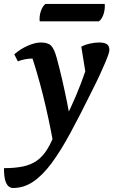

<svg xmlns="http://www.w3.org/2000/svg" viewBox="-69 -674 566 958"><path d="M-3.9 264Q-16.7 264 -27.2 254.8Q-37.6 245.7 -43.4 224.2Q-49.1 202.8 -49.1 165Q5.6 165 45.8 156.6Q86 148.1 115.5 127.3Q144.9 106.5 168 68.7Q191 30.8 211.9 -27L196.7 40.1Q174.4 -83.5 145.2 -200.2Q116 -316.9 80.6 -419.6L134.7 -374Q127.9 -378.4 117.1 -380.1Q106.4 -381.8 92.7 -381.8Q55.7 -381.8 20 -367.9L2.2 -403.1Q33 -429.9 69.8 -446Q106.7 -462 134.1 -462Q170.6 -462 186 -446.1Q201.5 -430.2 213.4 -387.1Q227.5 -335.6 240.3 -280.4Q253.1 -225.2 264.7 -167.7Q276.3 -110.1 286.3 -50.9L226.2 -21.8Q256.8 -78.9 283.5 -136.4Q310.2 -194 333.3 -253.9Q356.4 -313.7 375.3 -376.8L360.7 -292.4L336.7 -440.9Q355.1 -451.1 380 -456.6Q404.9 -462 425.9 -462Q451.3 -462 464.1 -453.6Q476.8 -445.1 476.8 -424Q476.8 -418 472.1 -403.3Q467.3 -388.5 456.9 -363.6Q446.5 -338.7 429.8 -302.4Q413.1 -266.2 388.3 -217.2Q330.7 -100.3 282 -10.3Q233.4 79.6 188.1 140.6Q142.7 201.5 96.3 232.7Q49.8 264 -3.9 264ZM424.4 -567.5H129.3Q128.3 -570.4 128.3 -577.7Q128.3 -602 136.8 -623.6Q145.3 -645.1 158 -654.4H453.1Q453.1 -652.9 453.6 -650.2Q454.1 -647.6 454.1 -644.7Q454.1 -620.8 446.1 -599Q438.1 -577.3 424.4 -567.5Z"/></svg>

Font: Petrona
Style: Italic
Weight: 400
Italic angle: -9°
Designer: Ringo R. Seeber
Foundry: Ringo R. Seeber
Version: Version 2.001; ttfautohint (v1.8.3)